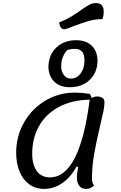

<svg xmlns="http://www.w3.org/2000/svg" viewBox="-20 -1201 788 1246"><path d="M630 -386Q605 -280 591 -202Q577 -124 577 -40Q577 -12 591 2Q568 25 540 25Q511 25 495 6Q479 -13 479 -50Q479 -76 487 -116L477 -121Q440 -51 384.5 -13Q329 25 266 25Q212 25 171 -4Q130 -33 107.5 -86.5Q85 -140 85 -210Q85 -317 136 -406.5Q187 -496 274.5 -548Q362 -600 465 -600Q512 -600 563 -592Q573 -576 574 -564Q591 -575 609 -575Q632 -575 645 -565.5Q658 -556 658 -538Q658 -514 652 -483.5Q646 -453 630 -386ZM562 -554Q444 -552 360 -506Q276 -460 232.5 -381.5Q189 -303 189 -204Q189 -131 219 -90.5Q249 -50 304 -50Q498 -50 562 -554ZM294 -768Q296 -845 345.5 -892.5Q395 -940 474 -940Q538 -940 575 -904.5Q612 -869 613 -807Q612 -731 562.5 -683Q513 -635 433 -635Q369 -635 332.5 -670.5Q296 -706 294 -768ZM528 -808Q528 -847 513.5 -865Q499 -883 468 -884Q443 -884 417 -877Q377 -832 377 -772Q377 -737 394.5 -714Q412 -691 440 -691Q478 -691 503 -724Q528 -757 528 -808ZM363 -1055Q408 -1073 440.5 -1092.5Q473 -1112 509 -1138Q542 -1161 561 -1171Q580 -1181 602 -1181Q653 -1181 653 -1126Q653 -1094 644 -1077Q598 -1077 555 -1064.5Q512 -1052 457 -1031Q452 -1029 429 -1020Q406 -1011 395 -1011Q372 -1011 363 -1055Z"/></svg>

Font: Lemonada Light
Style: Regular
Weight: 300
Designer: Mohamed Gaber (Arabic) Eduardo Tunni (Latin)
Foundry: Kief Type Foundry
Version: Version 3.006